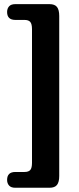

<svg xmlns="http://www.w3.org/2000/svg" viewBox="-20 -760 375 906"><path d="M131 8.5V-622.5Q131 -646.5 123 -656.2Q115 -666 95.5 -666H52.5Q13.5 -666 13.5 -703.5Q13.5 -719.5 22.8 -730Q32 -740.5 52.5 -740.5H213.5Q238.5 -740.5 249 -727Q259.5 -713.5 259.5 -684.5V70.5Q259.5 99 249 112.5Q238.5 126 213.5 126H52.5Q32 126 22.8 115.5Q13.5 105 13.5 89Q13.5 51.5 52.5 51.5H95.5Q115 51.5 123 42Q131 32.5 131 8.5Z"/></svg>

Font: Fraunces 144pt S100
Style: Bold
Weight: 700
Version: Version 1.000; ttfautohint (v1.8.3)